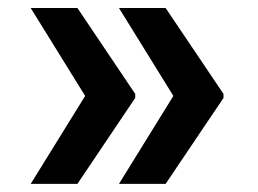

<svg xmlns="http://www.w3.org/2000/svg" viewBox="-20 -534 639 476"><path d="M409.8 -296.2 274.9 -514.2H390.6L534.1 -301.1V-291.2L390.6 -78.1H274.9ZM191.1 -296.2 56.1 -514.2H171.9L315.3 -301.1V-291.2L171.9 -78.1H56.1Z"/></svg>

Font: Interop SemBd
Style: Regular
Weight: 600
Designer: Rasmus Andersson, Google, Jang Haemin
Foundry: jhaemin
Version: Version 1.008